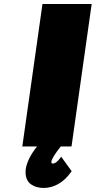

<svg xmlns="http://www.w3.org/2000/svg" viewBox="-20 -721 471 945"><path d="M89.8 0 189 -701.2H431.2L332 0H278.8Q235.8 54.7 232.9 74.2Q231.4 84 240.2 84Q256.3 84 276.9 56.2L280.8 49.8L333 122.1L330.1 125Q303.2 163.6 268.3 183.8Q233.4 204.1 194.8 204.1Q177.2 204.1 161.4 199.7Q145.5 195.3 131.3 185.3Q117.2 175.3 110.4 156Q103.5 136.7 106.9 110.8Q114.3 61 162.1 0Z"/></svg>

Font: Trueno UltraBlack
Style: Italic
Weight: 950
Designer: Julieta Ulanovsky
Foundry: Julieta Ulanovsky
Version: Version 3.001b | FøM Fix